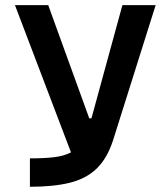

<svg xmlns="http://www.w3.org/2000/svg" viewBox="-20 -713 626 733"><path d="M94.2 0V-108.4Q147.9 -108.4 186 -112.8Q224.1 -117.2 251 -131.3L37.1 -693.4H164.1L320.8 -261.2H329.1L447.3 -693.4H574.2L411.1 -175.8Q388.2 -106.9 348.4 -68.8Q308.6 -30.8 246.8 -15.4Q185.1 0 94.2 0Z"/></svg>

Font: CaskaydiaCove NF SemiBold
Style: Regular
Weight: 600
Designer: Aaron Bell
Foundry: Saja Typeworks
Version: Version 2111.001; VTT 6.35;Nerd Fonts 3.2.1